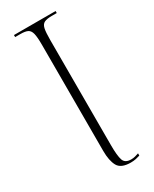

<svg xmlns="http://www.w3.org/2000/svg" viewBox="-189 -764 662 823"><g transform="rotate(-30 141.5 -352.0)"><path d="M199 10Q151 10 136 -17Q121 -44 121 -93V-618Q121 -656 116.5 -674Q112 -692 100 -698Q88 -704 64 -704H38V-714H244V-704H219Q195 -704 182.5 -698Q170 -692 166 -674Q162 -656 162 -618V-97Q162 -45 169.5 -23Q177 -1 207 -1Q218 -1 227 -3.5Q236 -6 245 -9V2Q236 5 224.5 7.5Q213 10 199 10Z"/></g></svg>

Font: Noto Serif Display Condensed ExtraLight
Style: Regular
Weight: 200
Width: 3
Designer: Monotype Design Team
Foundry: Monotype Imaging Inc.
Version: Version 2.009